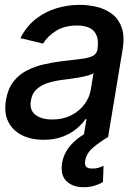

<svg xmlns="http://www.w3.org/2000/svg" viewBox="-20 -573 568 803"><path d="M162.1 11.7Q110.4 11.7 71.8 -7.6Q33.2 -26.9 14.6 -64Q-3.9 -101.1 4.9 -154.3Q12.7 -200.7 35.4 -230.5Q58.1 -260.3 91.3 -277.6Q124.5 -294.9 163.1 -303.7Q201.7 -312.5 241.2 -317.4Q291 -322.8 322 -326.9Q353 -331.1 368.7 -339.4Q384.3 -347.7 387.7 -366.7V-369.1Q395 -415.5 374.3 -440.9Q353.5 -466.3 302.2 -466.3Q249 -466.3 213.1 -443.1Q177.2 -419.9 160.2 -390.6L65.4 -413.6Q90.8 -463.4 130.1 -493.9Q169.4 -524.4 216.8 -538.6Q264.2 -552.7 313 -552.7Q345.7 -552.7 380.9 -545.2Q416 -537.6 445.1 -517.3Q474.1 -497.1 488.3 -459.5Q502.4 -421.9 492.2 -362.3L432.1 0H329.1L341.8 -74.7H337.4Q324.2 -54.7 300.3 -34.7Q276.4 -14.6 241.9 -1.5Q207.5 11.7 162.1 11.7ZM198.7 -73.2Q243.2 -73.2 277.3 -90.6Q311.5 -107.9 332.8 -136.2Q354 -164.6 359.4 -196.3L371.1 -267.1Q364.3 -261.7 347.4 -257.1Q330.6 -252.4 309.6 -248.8Q288.6 -245.1 268.3 -242.4Q248 -239.7 235.4 -238.3Q204.1 -233.9 177 -224.9Q149.9 -215.8 131.8 -198.5Q113.8 -181.2 109.4 -152.8Q102.1 -113.3 127.7 -93.3Q153.3 -73.2 198.7 -73.2ZM329.6 210Q285.2 210 259.3 185.8Q233.4 161.6 238.8 116.2Q241.2 88.9 256.3 61.5Q271.5 34.2 301 9.8Q330.6 -14.6 375 -33.7L432.1 0Q396.5 21 369.1 44.4Q341.8 67.9 336.4 98.1Q333 114.3 339.8 123.3Q346.7 132.3 366.7 131.8Q381.3 132.3 393.1 128.4Q404.8 124.5 413.1 120.6L410.6 188.5Q397.9 196.3 377 203.1Q356 210 329.6 210Z"/></svg>

Font: Inter Tight Medium
Style: Italic
Weight: 500
Italic angle: -9.39999°
Designer: Rasmus Andersson
Foundry: rsms
Version: Version 3.004